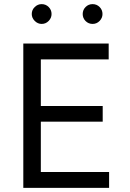

<svg xmlns="http://www.w3.org/2000/svg" viewBox="-20 -911 632 931"><path d="M93 -700H507V-623H178V-397H478V-321H178V-77H509V0H93ZM381 -843Q381 -863 395 -877Q409 -891 429 -891Q449 -891 463 -877Q477 -863 477 -843Q477 -824 463 -809.5Q449 -795 429 -795Q409 -795 395 -809Q381 -823 381 -843ZM182 -891Q202 -891 216 -877Q230 -863 230 -843Q230 -824 216 -809.5Q202 -795 182 -795Q163 -795 148.5 -809.5Q134 -824 134 -843Q134 -863 148.5 -877Q163 -891 182 -891Z"/></svg>

Font: Oak Sans
Style: Regular
Weight: 400
Designer: Erik Kennedy, Walven
Foundry: Erik Kennedy, Walven
Version: Version 1.000